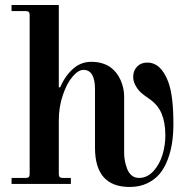

<svg xmlns="http://www.w3.org/2000/svg" viewBox="-20 -732 758 764"><path d="M26 0H262V-24H230C224 -24 219.8 -25.2 217.5 -27.5C215.2 -29.8 214 -34 214 -40V-254C214 -288.7 219.3 -321.8 230 -353.5C240.7 -385.2 253.7 -409.8 269 -427.5C284.3 -445.2 298.7 -454 312 -454C342.7 -454 358 -428.3 358 -377V-144C358 -40 404 12 496 12C522 12 545.2 7.2 565.5 -2.5C585.8 -12.2 602.5 -24.8 615.5 -40.5C628.5 -56.2 639.2 -75.2 647.5 -97.5C655.8 -119.8 661.7 -142.5 665 -165.5C668.3 -188.5 670 -213.3 670 -240C670 -313.3 663.3 -368.3 650 -405C630.7 -457 602.7 -483 566 -483C549.3 -483 535.8 -477.7 525.5 -467C515.2 -456.3 510 -442.7 510 -426C510 -414 513.3 -402.2 520 -390.5C526.7 -378.8 533.8 -369.7 541.5 -363C549.2 -356.3 559.3 -348.7 572 -340C596 -324 613 -304 623 -280C633 -256 638 -227.3 638 -194C638 -167.3 634.2 -141.3 626.5 -116C618.8 -90.7 606.8 -69 590.5 -51C574.2 -33 555 -24 533 -24C521.7 -24 512 -27.3 504 -34C496 -40.7 490 -49.3 486 -60C482 -70.7 479 -81.2 477 -91.5C475 -101.8 474 -112 474 -122V-348C474 -370.7 469.2 -392.7 459.5 -414C449.8 -435.3 436.7 -452 420 -464C399.3 -478.7 373.7 -486 343 -486C315.7 -486 291.5 -476.7 270.5 -458C249.5 -439.3 232.3 -414.7 219 -384L214 -385V-712H26V-688H82C88 -688 92.2 -686.8 94.5 -684.5C96.8 -682.2 98 -678 98 -672V-40C98 -34 96.8 -29.8 94.5 -27.5C92.2 -25.2 88 -24 82 -24H26Z"/></svg>

Font: Km Standard TT
Style: Bold
Weight: 700
Designer: Alexey Kryukov <alexios@thessalonica.org.ru>
Version: Version 2.0.2